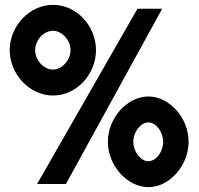

<svg xmlns="http://www.w3.org/2000/svg" viewBox="-20 -749 822 792"><path d="M125 -542C125 -583 160 -622 198 -622C236 -622 271 -583 271 -542C271 -501 236 -462 198 -462C160 -462 125 -501 125 -542ZM20 -542C20 -444 101 -355 199 -355C297 -355 376 -444 376 -542C376 -641 297 -729 199 -729C101 -729 20 -641 20 -542ZM530 -164C530 -205 560 -244 592 -244C624 -244 653 -205 653 -164C653 -123 624 -84 592 -84C560 -84 530 -123 530 -164ZM425 -164C425 -66 505 23 592 23C679 23 758 -66 758 -164C758 -263 679 -351 592 -351C505 -351 425 -263 425 -164ZM252 10 649 -713H547L133 10Z"/></svg>

Font: Bluebird
Style: SfBdNrw
Weight: 700
Designer: Jasper
Foundry: Cannot Into Space Fonts
Version: Version 0.98